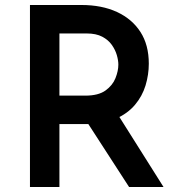

<svg xmlns="http://www.w3.org/2000/svg" viewBox="-20 -749 711 769"><path d="M306 -729Q388 -729 448.5 -701Q509 -673 542.5 -621Q576 -569 576 -494Q576 -450 563 -407Q550 -364 520.5 -329Q491 -294 443 -273Q395 -252 324 -252H218V0H100V-729ZM322 -366Q374 -366 402.5 -386.5Q431 -407 442.5 -436Q454 -465 454 -490Q454 -507 448 -528Q442 -549 428 -569Q414 -589 389.5 -602Q365 -615 327 -615H218V-366ZM449 -295 635 0H497L308 -292Z"/></svg>

Font: Reem Kufi Fun Medium
Style: Regular
Weight: 500
Designer: Khaled Hosny
Version: Version 1.005